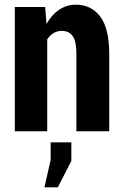

<svg xmlns="http://www.w3.org/2000/svg" viewBox="-20 -558 525 816"><path d="M171.9 -528.3Q173.8 -509.8 177.7 -456.1Q199.2 -495.1 231.4 -516.6Q263.7 -538.1 301.8 -538.1Q368.2 -538.1 406.2 -487.3Q444.3 -436.5 444.3 -328.1Q444.3 -218.8 444.3 0Q409.2 0 304.7 0Q304.7 -82 304.7 -328.1Q304.7 -382.8 289.1 -404.3Q273.4 -426.8 242.2 -426.8Q222.7 -426.8 207 -417Q191.4 -407.2 180.7 -390.6Q180.7 -259.8 180.7 0Q146.5 0 43 0Q43 -83 43 -330.1Q43 -379.9 43 -528.3Q75.2 -528.3 171.9 -528.3ZM283.2 126Q268.6 154.3 225.6 238.3Q210.9 238.3 168.9 238.3Q175.8 209 195.3 121.1Q195.3 102.5 195.3 46.9Q216.8 46.9 283.2 46.9Q283.2 67.4 283.2 126Z"/></svg>

Font: Noto Sans Hebrew DECATHLON 
Style: Bold
Weight: 400
Designer: Monotype Design Team
Version: Version 2.000;GOOG;noto-fonts:20170220:a8a215d2e889